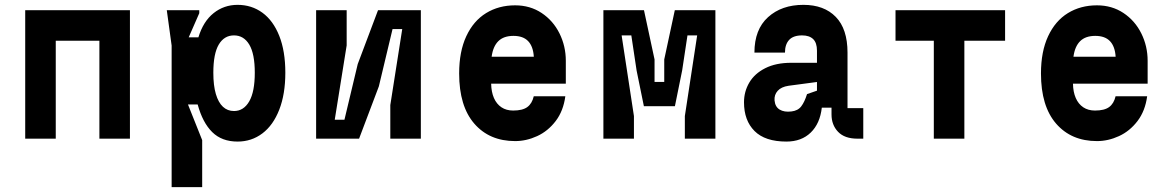

<svg xmlns="http://www.w3.org/2000/svg" viewBox="-20 -572 4840 792"><path d="M84 -530H516V0H390V-404H210V0H84Z M688 -384 668 -530H802V-517.6L758.4 -418H798.4Q818.4 -483.8 861.2 -517.9Q904 -552 960 -552Q1018 -552 1062.5 -519.5Q1107 -487 1132 -424Q1157 -361 1157 -272Q1157 -184 1132 -119.7Q1107 -55.4 1062.3 -21.7Q1017.6 12 960 12Q895 12 855.4 -27.1Q815.8 -66.2 795.4 -141H755.4L814 6V200H688ZM860 -272Q860 -219.2 870.4 -184.1Q880.8 -149 899.7 -131.5Q918.6 -114 945.2 -114Q985 -114 1008 -153.7Q1031 -193.4 1031 -272Q1031 -350 1008.3 -388Q985.6 -426 945.2 -426Q904.8 -426 882.4 -388.2Q860 -350.4 860 -272Z M1716 0H1590V-138.6L1639.2 -452H1599.2L1542.8 -215.8L1461.2 0H1284V-530H1410V-384.8L1360.8 -78H1400.8L1455.6 -307.6L1539.4 -530H1716Z M1874 -269Q1874 -359.4 1903.5 -422.7Q1933 -486 1985.2 -518Q2037.4 -550 2105 -550Q2166.6 -550 2214.1 -518.5Q2261.6 -487 2287.8 -434.4Q2314 -381.8 2314 -321V-227H2006Q2006.6 -192.6 2017.5 -167.7Q2028.4 -142.8 2048.5 -129.4Q2068.6 -116 2096.8 -116Q2135.6 -116 2155.2 -130.4Q2174.8 -144.8 2181.8 -175H2312Q2304 -114.4 2272.2 -72.7Q2240.4 -31 2195.7 -10.5Q2151 10 2105 10Q1999 10 1936.5 -62Q1874 -134 1874 -269ZM2098 -424Q2057.6 -424 2035.6 -402.2Q2013.6 -380.4 2008 -338H2182Q2179.4 -380.4 2158.7 -402.2Q2138 -424 2098 -424Z M2469 -530H2636.4L2680 -326.8V-234H2720V-326.8L2763.6 -530H2931V0H2805V-93.2L2855.8 -426H2815.8L2794 -282L2764 -134H2636L2606 -281L2584.2 -426H2544.2L2595 -93.2V0H2469Z M3541 0H3517Q3464 0 3437 -28.3Q3410 -56.6 3410 -100V-128H3370Q3362.6 -62.4 3324.3 -25.2Q3286 12 3224 12Q3136 12 3092.5 -31.5Q3049 -75 3049 -150Q3049 -194.2 3070.8 -231.3Q3092.6 -268.4 3136.6 -290.7Q3180.6 -313 3244 -313H3350V-363Q3350 -395.6 3334.2 -410.8Q3318.4 -426 3288.6 -426Q3252.4 -426 3235.2 -407.4Q3218 -388.8 3218 -355H3092Q3092 -450.4 3148.2 -501.2Q3204.4 -552 3294 -552Q3379.2 -552 3427.6 -502.3Q3476 -452.6 3476 -355V-126H3541ZM3309 -183.8 3350 -198V-233.8L3232.8 -218.2Q3202.8 -213.8 3188 -197.4Q3173.2 -181 3175 -157.8Q3177.4 -131.2 3196.2 -119.9Q3215 -108.6 3244.4 -112.2Q3271.4 -115.2 3285.2 -133.4Q3299 -151.6 3309 -183.8Z M3832 -404H3674V-530H4126V-404H3958V0H3832Z M4274 -269Q4274 -359.4 4303.5 -422.7Q4333 -486 4385.2 -518Q4437.4 -550 4505 -550Q4566.6 -550 4614.1 -518.5Q4661.6 -487 4687.8 -434.4Q4714 -381.8 4714 -321V-227H4406Q4406.6 -192.6 4417.5 -167.7Q4428.4 -142.8 4448.5 -129.4Q4468.6 -116 4496.8 -116Q4535.6 -116 4555.2 -130.4Q4574.8 -144.8 4581.8 -175H4712Q4704 -114.4 4672.2 -72.7Q4640.4 -31 4595.7 -10.5Q4551 10 4505 10Q4399 10 4336.5 -62Q4274 -134 4274 -269ZM4498 -424Q4457.6 -424 4435.6 -402.2Q4413.6 -380.4 4408 -338H4582Q4579.4 -380.4 4558.7 -402.2Q4538 -424 4498 -424Z"/></svg>

Font: Fliege Mono Thin
Style: Regular
Weight: 100
Version: Version 0.020;Glyphs 3.3 (3306)